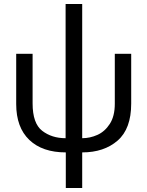

<svg xmlns="http://www.w3.org/2000/svg" viewBox="-20 -752 736 960"><path d="M391 188V10Q500 10 568 -49Q636 -108 636 -234V-483H554V-233Q554 -171 529 -132.5Q504 -94 467 -77.5Q430 -61 391 -61V-732H308V-61Q239 -61 191 -98Q143 -135 143 -235V-483H61V-232Q61 -115 126.5 -52.5Q192 10 309 10V188Z"/></svg>

Font: Geom Light
Style: Regular
Weight: 300
Version: Version 1.102